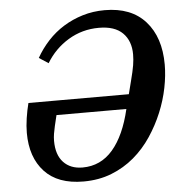

<svg xmlns="http://www.w3.org/2000/svg" viewBox="-52 -760 777 821"><g transform="rotate(-5 336.5 -349.0)"><path d="M274 12Q164 12 107 -49.5Q50 -111 50 -216Q50 -245 55 -278.5Q60 -312 68 -343H499L513 -398Q524 -440 528 -464.5Q532 -489 532 -511Q532 -569 498 -603Q464 -637 396 -637Q324 -637 264.5 -601Q205 -565 169 -505L129 -531Q151 -570 181.5 -603Q212 -636 250 -659.5Q288 -683 332.5 -696.5Q377 -710 427 -710Q541 -710 602 -641.5Q663 -573 663 -456Q663 -409 652.5 -356.5Q642 -304 620.5 -252Q599 -200 567 -152Q535 -104 492 -67.5Q449 -31 394.5 -9.5Q340 12 274 12ZM275 -48Q353 -48 405 -108.5Q457 -169 483 -281H183L172 -235Q168 -218 165.5 -202.5Q163 -187 163 -172Q163 -112 193 -80Q223 -48 275 -48Z"/></g></svg>

Font: IBM Plex Serif SemiBold
Style: Italic
Weight: 600
Italic angle: -14°
Designer: Mike Abbink, Paul van der Laan, Pieter van Rosmalen
Foundry: Bold Monday
Version: Version 2.5